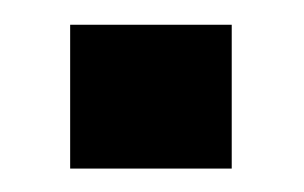

<svg xmlns="http://www.w3.org/2000/svg" viewBox="-20 -395 252 159"><path d="M38.1 -255.4V-374.5H171.9V-255.4Z"/></svg>

Font: Pontano Sans
Style: Bold
Weight: 700
Designer: Vernon Adams
Foundry: Vernon Adams
Version: Version 2.001